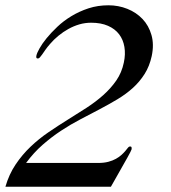

<svg xmlns="http://www.w3.org/2000/svg" viewBox="-40 -706 645 726"><path d="M-19.5 0Q-5.9 -46.9 19 -84Q43.9 -121.1 75.4 -151.1Q106.9 -181.2 143.1 -205.8Q179.2 -230.5 215.8 -253.2Q252.4 -275.9 287.1 -298.3Q321.8 -320.8 350.3 -346.2Q378.9 -371.6 399.7 -401.6Q420.4 -431.6 428.2 -469.2Q435.1 -501 430.4 -528.6Q425.8 -556.2 410.4 -576.4Q395 -596.7 368.4 -608.4Q341.8 -620.1 304.7 -620.1Q281.7 -620.1 260 -613.8Q238.3 -607.4 218.5 -596.4Q198.7 -585.4 181.2 -571Q163.6 -556.6 149.4 -540Q138.7 -527.8 131.6 -517.6Q124.5 -507.3 119.4 -500Q114.3 -492.7 110.6 -488.8Q106.9 -484.9 103.5 -484.9Q98.1 -484.9 97.4 -488.5Q96.7 -492.2 97.7 -496.1Q99.6 -505.4 109.4 -522.9Q119.1 -540.5 136.2 -561.5Q153.3 -582.5 176.8 -604.7Q200.2 -627 230 -645Q259.8 -663.1 294.9 -674.6Q330.1 -686 370.1 -686Q407.7 -686 441.4 -672.6Q475.1 -659.2 498.8 -634.3Q522.5 -609.4 532.7 -573.7Q543 -538.1 533.7 -494.1Q525.4 -455.6 506.8 -426.3Q488.3 -397 462.4 -373.5Q436.5 -350.1 404.3 -330.8Q372.1 -311.5 336.9 -293Q301.8 -274.4 264.6 -255.1Q227.5 -235.8 191.2 -211.9Q154.8 -188 121.1 -158.4Q87.4 -128.9 58.6 -89.8H330.6Q353 -89.8 369.6 -94.2Q386.2 -98.6 398.4 -105.5Q410.6 -112.3 419.2 -120.1Q427.7 -127.9 433.6 -134.8Q439.5 -141.6 443.1 -146.5Q446.8 -151.4 449.7 -151.9Q455.6 -152.8 457 -149.9Q458.5 -147 457.5 -141.1Q457 -139.2 452.9 -130.9Q448.7 -122.6 442.1 -110.8Q435.5 -99.1 427.2 -84.5Q418.9 -69.8 410.4 -54.7Q401.9 -39.6 393.8 -25.4Q385.7 -11.2 379.4 0Z"/></svg>

Font: XB Zar
Style: Italic
Weight: 400
Italic angle: -12°
Designer: Behnam
Foundry: Irmug
Version: Version 8.005 2009